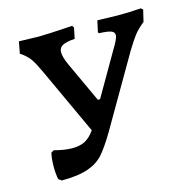

<svg xmlns="http://www.w3.org/2000/svg" viewBox="-82 -584 654 669"><g transform="rotate(-15 244.5 -249.5)"><path d="M489 -496 479 -454Q456 -435 444 -420Q432 -405 410 -369L262 -114Q234 -67 213 -43Q192 -19 156.5 -6.5Q121 6 61 6L50 -2Q46 -22 46 -47Q46 -76 51 -97L61 -103Q98 -93 126 -93Q155 -93 173.5 -103.5Q192 -114 207 -136L97 -374Q81 -409 70 -425Q59 -441 38 -456L34 -458L42 -501L111 -499Q141 -499 235 -505L240 -498L232 -459Q201 -457 187.5 -449.5Q174 -442 174 -426Q174 -409 187 -380L255 -233H263L355 -392Q363 -405 368.5 -416.5Q374 -428 374 -435Q374 -446 361.5 -450.5Q349 -455 319 -456L316 -460L325 -501L397 -499Q443 -499 482 -502Z"/></g></svg>

Font: Alegreya SC Medium
Style: Italic
Weight: 500
Italic angle: -7°
Designer: Juan Pablo del Peral
Foundry: Huerta Tipografica
Version: Version 2.007; ttfautohint (v1.6)